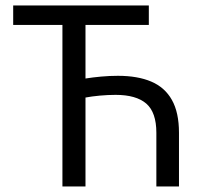

<svg xmlns="http://www.w3.org/2000/svg" viewBox="-20 -676 736 696"><path d="M206.3 0V-585.6H27.8V-656.3H519.5V-585.6H289.9V-391.4Q316 -395.6 346.7 -398.4Q377.3 -401.2 407.4 -401.2Q479.1 -401.2 528.4 -380.2Q577.7 -359.2 603.2 -313.6Q628.8 -268.1 628.8 -194.6V0H546.8V-194.6Q546.8 -268.8 510.2 -300.5Q473.5 -332.1 399.2 -332.1Q371.5 -332.1 341.7 -329.4Q311.8 -326.6 289.9 -322.4V0Z"/></svg>

Font: Source Sans 3 VF
Style: Regular
Weight: 200
Designer: Paul D. Hunt
Foundry: Adobe
Version: Version 3.046;hotconv 1.0.118;makeotfexe 2.5.65603